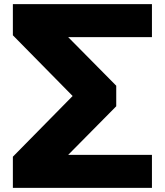

<svg xmlns="http://www.w3.org/2000/svg" viewBox="-20 -725 795 925"><path d="M42 180V30L359 -292V-233L42 -555V-705H712V-546H271V-584L540 -312V-213L271 59L270 21H712V180Z"/></svg>

Font: Nunito Sans 10pt Expanded Black
Style: Regular
Weight: 900
Width: 7
Designer: Vernon Adams
Foundry: Vernon Adams
Version: Version 3.101;gftools[0.9.27]